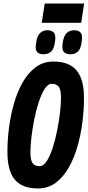

<svg xmlns="http://www.w3.org/2000/svg" viewBox="-20 -1057 496 1086"><path d="M194 9Q105 9 63 -42Q21 -93 22 -202Q22 -265 31 -335Q40 -405 59 -471.5Q78 -538 108.5 -591.5Q139 -645 182 -677Q225 -709 283 -709Q371 -709 413.5 -658Q456 -607 455 -498Q455 -435 446 -365Q437 -295 418 -228.5Q399 -162 368.5 -108.5Q338 -55 295 -23Q252 9 194 9ZM203 -117Q226 -117 244.5 -146Q263 -175 278 -221Q293 -267 303.5 -320Q314 -373 319.5 -421.5Q325 -470 325 -504Q325 -550 312 -566.5Q299 -583 274 -583Q251 -583 232.5 -554Q214 -525 199 -479Q184 -433 173.5 -380Q163 -327 157.5 -278.5Q152 -230 152 -196Q152 -150 165 -133.5Q178 -117 203 -117ZM378 -750Q355 -750 342 -762.5Q329 -775 334 -812Q340 -854 357 -870Q374 -886 400 -886Q424 -886 436 -872.5Q448 -859 442 -821Q437 -780 420.5 -765Q404 -750 378 -750ZM226 -750Q202 -750 190 -762.5Q178 -775 184 -812Q189 -853 206 -869.5Q223 -886 248 -886Q272 -886 284.5 -872.5Q297 -859 291 -821Q286 -780 269 -765Q252 -750 226 -750ZM216 -928 233 -1037H456L439 -928Z"/></svg>

Font: Georama Condensed
Style: Bold Italic
Weight: 700
Width: 3
Italic angle: -9°
Designer: Jean-Baptiste Levee
Foundry: Production Type
Version: Version 1.000